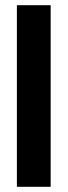

<svg xmlns="http://www.w3.org/2000/svg" viewBox="-20 -719 260 739"><path d="M175 -699V0H45V-699Z"/></svg>

Font: Moniqa Black Display
Style: Regular
Weight: 900
Designer: Rajesh Rajput
Foundry: Rajesh Rajput
Version: Version 1.000